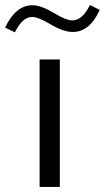

<svg xmlns="http://www.w3.org/2000/svg" viewBox="-74 -741 415 761"><path d="M-53.7 -631.8Q-11.7 -720.2 54.2 -720.2Q71.3 -720.2 92 -712.9Q112.8 -705.6 143.1 -687.5Q168.9 -672.4 184.8 -666.3Q200.7 -660.2 212.9 -660.2Q252.4 -660.2 282.7 -721.2L321.3 -701.7Q281.7 -614.3 214.4 -614.3Q195.8 -614.3 173.8 -621.8Q151.9 -629.4 122.1 -647Q76.7 -673.8 53.2 -673.8Q15.1 -673.8 -15.1 -612.8ZM83 -505.4H163.1V0H83Z"/></svg>

Font: Estedad-FD Regular
Style: FD-Regular
Weight: 400
Designer: Amin Abedi
Version: Version 7.3